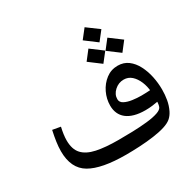

<svg xmlns="http://www.w3.org/2000/svg" viewBox="-155 -858 1042 1033"><g transform="rotate(-30 366.5 -342.0)"><path d="M454.1 -585.4 527.3 -530.8 482.9 -474.1 410.2 -528.8ZM571.8 -585.4 645 -530.8 601.1 -474.1 527.8 -528.8ZM493.7 -695.3 566.9 -641.1 522.5 -584.5 449.7 -639.2ZM641.1 -153.8Q619.6 -149.9 598.6 -147.2Q577.6 -144.5 555.2 -144.5Q516.6 -144.5 487.8 -152.6Q459 -160.6 439.9 -175.8Q420.9 -190.9 411.4 -212.4Q401.9 -233.9 401.9 -260.7Q401.9 -302.2 420.2 -340.3Q438.5 -378.4 470.5 -402.8Q502.4 -427.2 543.5 -427.2Q581.1 -427.2 608.2 -406.7Q635.3 -386.2 652.8 -352.3Q670.4 -318.4 679 -277.8Q687.5 -237.3 687.5 -196.8Q687.5 -163.6 682.1 -133.3Q676.8 -103 663.1 -74.7Q651.9 -52.2 635.3 -38.3Q618.7 -24.4 588.9 -15.1Q560.1 -5.9 518.1 0Q476.1 5.9 430.4 8.3Q384.8 10.7 345.7 10.7Q193.4 10.7 121.6 -31.5Q49.8 -73.7 49.8 -180.7Q49.8 -207 54.2 -237.8Q58.6 -268.6 66.4 -304.2L116.2 -295.4Q105.5 -249 105.5 -215.8Q105.5 -160.6 132.6 -131.1Q159.7 -101.6 213.9 -90.1Q268.1 -78.6 349.1 -78.6Q388.2 -78.6 435.5 -79.8Q482.9 -81.1 526.4 -85.7Q569.8 -90.3 597.2 -100.1Q619.1 -107.9 625.5 -119.9Q631.8 -131.8 632.3 -161.1L630.4 -216.8Q627.9 -250.5 615.5 -280Q603 -309.6 582.8 -327.9Q562.5 -346.2 534.2 -346.2Q502 -346.2 477.3 -323.7Q452.6 -301.3 452.6 -271.5Q452.6 -252 472.2 -241.7Q491.7 -231.4 520 -227.5Q548.3 -223.6 575.7 -223.6Q590.8 -223.6 606.7 -224.4Q622.6 -225.1 638.7 -226.1Z"/></g></svg>

Font: Markazi Text Medium
Style: Regular
Weight: 500
Designer: Borna Izadpanah (Arabic designer), Fiona Ross (Arabic design director) and Florian Runge (Latin designer)
Foundry: Borna Izadpanah and Florian Runge
Version: Version 1.001